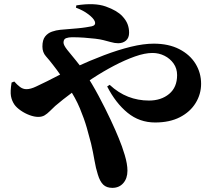

<svg xmlns="http://www.w3.org/2000/svg" viewBox="-20 -833 1040 928"><path d="M523 75Q495 75 479 59.5Q463 44 453 11Q443 -20 436.5 -58.5Q430 -97 420 -140Q412 -172 399.5 -215.5Q387 -259 366 -309.5Q345 -360 310 -412Q291 -443 272.5 -470Q254 -497 238 -517Q219 -542 202 -561Q185 -580 185 -608Q185 -640 198 -656.5Q211 -673 231 -680Q251 -687 271.5 -689Q292 -691 307 -692Q331 -694 354 -696Q377 -698 395.5 -701Q414 -704 424 -706Q445 -711 438 -730Q432 -745 407 -764Q382 -783 347 -796L349 -807Q437 -821 491.5 -801.5Q546 -782 571 -755Q589 -736 596.5 -716.5Q604 -697 604 -675Q604 -650 589 -637Q574 -624 551 -624Q535 -624 514 -630Q493 -636 480 -639Q465 -643 440 -646Q415 -649 386 -651Q357 -653 328 -653Q312 -653 299.5 -648.5Q287 -644 287 -627Q287 -615 305 -592Q323 -569 347.5 -540Q372 -511 391 -480Q425 -429 457 -369Q489 -309 514.5 -254.5Q540 -200 554 -165Q570 -127 583 -83.5Q596 -40 596 -8Q596 29 576 52Q556 75 523 75ZM730 -241Q654 -241 596.5 -288Q539 -335 498 -415L510 -423Q552 -384 599.5 -365.5Q647 -347 700 -347Q759 -347 797.5 -379Q836 -411 836 -470Q836 -502 819 -526Q802 -550 775 -563.5Q748 -577 717 -577Q680 -577 632 -560Q584 -543 531.5 -515.5Q479 -488 427 -454Q375 -420 328.5 -385.5Q282 -351 247 -321Q233 -308 220.5 -295.5Q208 -283 195.5 -275.5Q183 -268 165 -268Q146 -268 123 -276.5Q100 -285 80 -299Q60 -313 50 -327Q37 -346 33 -368.5Q29 -391 36 -434L49 -439Q63 -423 77 -412.5Q91 -402 108 -402Q128 -402 155 -415Q182 -428 209 -441Q275 -476 344.5 -508Q414 -540 482.5 -566Q551 -592 612.5 -607Q674 -622 723 -622Q795 -622 846.5 -595.5Q898 -569 925 -525Q952 -481 952 -428Q952 -378 925.5 -335Q899 -292 849.5 -266.5Q800 -241 730 -241Z"/></svg>

Font: Noto Serif JP Black
Style: Regular
Weight: 900
Designer: Ryoko NISHIZUKA 西塚涼子 (kana & ideographs); Frank Grießhammer (Latin, Greek & Cyrillic); Wenlong ZHANG 张文龙 (bopomofo); San
Foundry: Adobe
Version: Version 2.003-H1;hotconv 1.1.1;makeotfexe 2.6.0